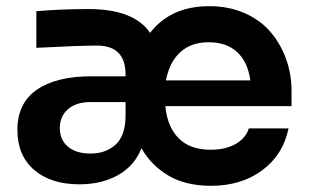

<svg xmlns="http://www.w3.org/2000/svg" viewBox="-20 -580 997 619"><path d="M660.2 19Q579.1 19 523.4 -13.7Q467.8 -46.4 436 -102.1Q414.1 -45.9 361.3 -15.9Q308.6 14.2 235.8 14.2Q144 14.2 90.1 -32.2Q36.1 -78.6 36.1 -161.1Q36.1 -247.6 98.9 -290.8Q161.6 -334 273.9 -334H384.8V-339.8Q384.8 -433.1 292 -433.1Q237.3 -433.1 97.2 -425.8V-543.9Q177.7 -550.8 265.1 -550.8Q411.6 -550.8 463.9 -474.1Q530.3 -560.1 654.8 -560.1Q717.8 -560.1 768.8 -537.6Q819.8 -515.1 852.3 -476.8Q884.8 -438.5 902.3 -389.9Q919.9 -341.3 919.9 -287.1V-237.8H513.2Q519 -171.9 555.7 -134.5Q592.3 -97.2 659.2 -97.2Q707.5 -97.2 740.2 -116.2Q772.9 -135.3 782.2 -166H910.2Q893.1 -81.5 825.7 -31.2Q758.3 19 660.2 19ZM652.8 -443.8Q596.2 -443.8 561 -411.6Q525.9 -379.4 515.1 -320.8H787.1Q778.8 -380.4 744.6 -412.1Q710.4 -443.8 652.8 -443.8ZM272 -85Q320.3 -85 351.8 -112.8Q383.3 -140.6 384.8 -203.1V-251H272Q225.6 -251 199.2 -228Q172.9 -205.1 172.9 -167Q172.9 -129.4 199 -107.2Q225.1 -85 272 -85Z"/></svg>

Font: Sora SemiBold
Style: Regular
Weight: 600
Designer: Jonathan Barnbrook, Julián Moncada
Foundry: Barnbrook Fonts
Version: Version 2.000